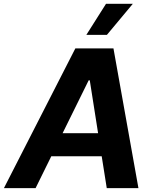

<svg xmlns="http://www.w3.org/2000/svg" viewBox="-42 -979 810 999"><path d="M514.2 -797.6H407.3L509.6 -959.2H649.1ZM678.3 0H513.5L487.2 -165.8H224.8L143.1 0H-21.7L350.1 -727.3H548.3ZM468.4 -285.9 425.1 -561.1H419.4L283.7 -285.9Z"/></svg>

Font: Linik Sans
Style: Bold Italic
Weight: 700
Italic angle: 9°
Designer: Fonts by Rasmus Andersson / Changes by Cristiano Sobral with parts from Marc Monis
Foundry: rsms
Version: Version 3.020; ttfautohint (v1.6)